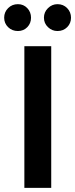

<svg xmlns="http://www.w3.org/2000/svg" viewBox="-33 -902 361 922"><path d="M53 -882Q80 -882 98 -863Q116 -844 116 -817Q116 -790 98 -771.5Q80 -753 53 -753Q25 -753 6 -771.5Q-13 -790 -13 -817Q-13 -844 6 -863Q25 -882 53 -882ZM243 -882Q271 -882 289.5 -863Q308 -844 308 -817Q308 -790 289.5 -771.5Q271 -753 243 -753Q217 -753 197.5 -771.5Q178 -790 178 -817Q178 -844 197.5 -863Q217 -882 243 -882ZM213 -680V0H84V-680Z"/></svg>

Font: Palanquin Dark
Style: Regular
Weight: 400
Designer: Pria Ravichandran
Version: Version 1.000